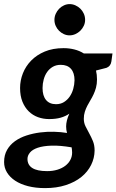

<svg xmlns="http://www.w3.org/2000/svg" viewBox="-52 -762 582 961"><path d="M184 94.5Q212 94.5 235 87.5Q258 80.5 274.5 68Q291 55.5 300 38.5Q309 21.5 309 2Q309 -5 308.2 -11.8Q307.5 -18.5 306.5 -24.5Q247.5 -34.5 205.5 -33Q163.5 -31.5 137 -22.5Q110.5 -13.5 98 1.5Q85.5 16.5 85.5 33.5Q85.5 63.5 109.8 79Q134 94.5 184 94.5ZM228.5 -240.5Q251 -240.5 268 -251Q285 -261.5 296.8 -278.5Q308.5 -295.5 314.5 -316.8Q320.5 -338 321 -360Q321 -397.5 303.2 -417.5Q285.5 -437.5 252 -437.5Q229.5 -437.5 212.5 -427.8Q195.5 -418 184 -401.8Q172.5 -385.5 166.8 -364.5Q161 -343.5 161 -321Q161 -282.5 178.5 -261.5Q196 -240.5 228.5 -240.5ZM511 -494.5 505.5 -454.5Q502 -430.5 481 -422.5L428.5 -409Q431 -399 432.2 -387.8Q433.5 -376.5 433.5 -364.5Q433.5 -341.5 428.5 -323.2Q423.5 -305 416.2 -289.5Q409 -274 400.5 -260.2Q392 -246.5 384.8 -232.2Q377.5 -218 372.5 -202.2Q367.5 -186.5 367.5 -167.5Q367.5 -147 376 -129.8Q384.5 -112.5 394.5 -94.5Q404.5 -76.5 413 -56Q421.5 -35.5 421.5 -8.5Q421 29.5 404 63.8Q387 98 355.2 123.8Q323.5 149.5 277.5 164.5Q231.5 179.5 173.5 179.5Q126.5 179.5 88.5 169.8Q50.5 160 24 142.5Q-2.5 125 -17 101.2Q-31.5 77.5 -31.5 49Q-31.5 14 -16.5 -12Q-1.5 -38 23.5 -55.8Q48.5 -73.5 81 -84Q113.5 -94.5 148.5 -99Q183.5 -103.5 218.5 -102.5Q253.5 -101.5 283.5 -96.5Q279 -111.5 279 -129Q279 -158 295 -193Q276 -180 251.8 -173Q227.5 -166 193.5 -166Q164.5 -166 138.2 -175.5Q112 -185 92 -204.5Q72 -224 60.2 -253.2Q48.5 -282.5 48.5 -321.5Q48.5 -359 62.5 -394.8Q76.5 -430.5 104 -458.8Q131.5 -487 172 -504Q212.5 -521 266 -521Q294.5 -521 320.2 -514.5Q346 -508 367.5 -494.5ZM374 -662.5Q374 -646.5 367.2 -632.5Q360.5 -618.5 349.8 -608Q339 -597.5 325 -591.2Q311 -585 296 -585Q281.5 -585 267.8 -591.2Q254 -597.5 243.5 -608Q233 -618.5 226.8 -632.5Q220.5 -646.5 220.5 -662.5Q220.5 -678.5 227 -693Q233.5 -707.5 244 -718.2Q254.5 -729 268.2 -735.2Q282 -741.5 296.5 -741.5Q311.5 -741.5 325.5 -735.2Q339.5 -729 350.2 -718.5Q361 -708 367.5 -693.5Q374 -679 374 -662.5Z"/></svg>

Font: Lato 2
Style: Bold Italic
Weight: 700
Italic angle: -7°
Designer: Lukasz Dziedzic with Adam Twardoch and Botio Nikoltchev
Foundry: tyPoland Lukasz Dziedzic
Version: Version 2.015; 2015-08-06; http://www.latofonts.com/